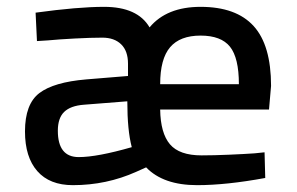

<svg xmlns="http://www.w3.org/2000/svg" viewBox="-20 -530 868 561"><path d="M569 -76Q604 -76 650 -78Q696 -80 724 -82L753 -85L755 -10Q641 11 556 11Q457 11 407 -41L378 -28Q291 11 193 11Q125 11 89 -30Q53 -71 53 -146Q53 -226 95 -258Q137 -290 232 -298L354 -308V-344Q354 -381 334 -400.5Q314 -420 279 -420Q246 -420 198.5 -417.5Q151 -415 120 -412L88 -410L84 -493Q208 -510 284 -510Q382 -510 417 -450Q467 -510 566 -510Q670 -510 721 -454Q772 -398 772 -279L766 -210H448Q449 -141 476.5 -108.5Q504 -76 569 -76ZM210 -71Q264 -71 365 -100Q352 -149 352 -234L225 -224Q186 -221 167.5 -203Q149 -185 149 -148Q149 -71 210 -71ZM448 -284H678Q678 -361 652 -393.5Q626 -426 566 -426Q506 -426 477 -392Q448 -358 448 -284Z"/></svg>

Font: TypoPRO Titillium Text
Style: 600 wt
Weight: 600
Designer: Accademia di Belle Arti di Urbino and others
Foundry: Accademia di Belle Arti di Urbino and others.
Version: Version 25.000